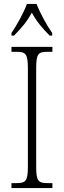

<svg xmlns="http://www.w3.org/2000/svg" viewBox="-20 -951 324 971"><path d="M38 -784V-771H51C90 -811 116 -841 141 -887C166 -841 192 -811 231 -771H244V-784C217 -822 182 -886 165 -931H116C100 -886 64 -822 38 -784ZM38 0H245V-25H221C173 -25 163 -36 163 -109V-605C163 -679 173 -689 221 -689H245V-714H38V-689H63C110 -689 121 -679 121 -605V-109C121 -35 110 -25 63 -25H38Z"/></svg>

Font: Noto Serif Thai Condensed ExtraLight
Style: Regular
Weight: 200
Width: 3
Designer: Monotype Design Team
Foundry: Monotype Imaging Inc.
Version: Version 2.002